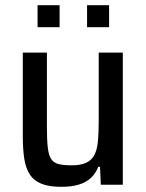

<svg xmlns="http://www.w3.org/2000/svg" viewBox="-20 -713 564 741"><path d="M217 8Q169 8 139.5 -4Q110 -16 94.5 -40.5Q79 -65 73.5 -101.5Q68 -138 68 -188V-510H161V-223Q161 -173 164.5 -143Q168 -113 178 -98.5Q188 -84 207 -79.5Q226 -75 257 -75Q292 -75 313 -85Q334 -95 344.5 -115.5Q355 -136 358 -168Q361 -200 361 -246V-510H454V0H369L366 -69H359Q349 -43 330.5 -26Q312 -9 284 -0.5Q256 8 217 8ZM125 -608V-693H210V-608ZM316 -608V-693H401V-608Z"/></svg>

Font: Saira SemiCondensed Medium
Style: Regular
Weight: 500
Width: 4
Designer: Hector Gatti with collaboration of the Omnibus-Type team
Foundry: Omnibus-Type
Version: Version 1.101